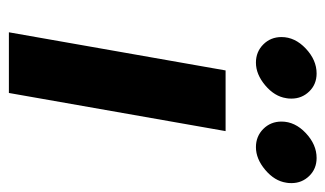

<svg xmlns="http://www.w3.org/2000/svg" viewBox="-174 -576 750 443"><g transform="rotate(90 201.5 -355.0)"><path d="M66 -629Q66 -660 92.5 -685Q119 -710 150 -710Q175 -710 191.5 -693Q208 -676 208 -652Q208 -644 207 -640Q203 -613 177.5 -591.5Q152 -570 125 -570Q100 -570 83 -587Q66 -604 66 -629ZM261 -629Q261 -660 287.5 -685Q314 -710 345 -710Q370 -710 386.5 -693Q403 -676 403 -652Q403 -644 402 -640Q398 -613 372.5 -591.5Q347 -570 320 -570Q295 -570 278 -587Q261 -604 261 -629ZM55 0 143 -500H283L195 0Z"/></g></svg>

Font: Scada
Style: Bold Italic
Weight: 700
Italic angle: -10°
Version: Version 4.000